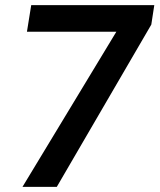

<svg xmlns="http://www.w3.org/2000/svg" viewBox="-20 -731 627 751"><path d="M571.8 -634.8 583.5 -710.9H102.1L85.4 -606.9H435.1L67.9 0H202.1Z"/></svg>

Font: Roboto Mono SemiBold
Style: Italic
Weight: 600
Italic angle: -10°
Monospace: yes
Designer: Google
Version: Version 3.000